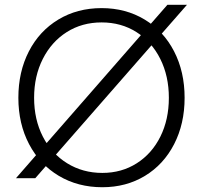

<svg xmlns="http://www.w3.org/2000/svg" viewBox="-20 -747 851 805"><path d="M682 -727H764L128 0H47ZM57 -337Q57 -446 101 -531.5Q145 -617 224.5 -665Q304 -713 406 -713Q507 -713 586.5 -665Q666 -617 710 -531.5Q754 -446 754 -337Q754 -228 710 -142.5Q666 -57 587.5 -9.5Q509 38 409 38Q307 38 227 -9.5Q147 -57 102 -142.5Q57 -228 57 -337ZM688 -337Q688 -428 652 -500Q616 -572 552 -612.5Q488 -653 406 -653Q324 -653 260 -612.5Q196 -572 159.5 -500Q123 -428 123 -337Q123 -246 159.5 -174.5Q196 -103 261.5 -62.5Q327 -22 409 -22Q490 -22 553.5 -62.5Q617 -103 652.5 -174.5Q688 -246 688 -337Z"/></svg>

Font: 寒蝉端黑体 Light
Style: Regular
Weight: 300
Designer: ChillDuanSans {Warren2060}; 
Source Han Sans {Ryoko NISHIZUKA 西塚涼子 (kana, bopomofo & ideographs); Paul D. Hunt (Latin, G
Foundry: ChillType&Adobe
Version: Version 1.300;Glyphs 3.3 (3306)